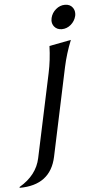

<svg xmlns="http://www.w3.org/2000/svg" viewBox="-90 -783 504 1030"><g transform="rotate(-5 162.5 -268.5)"><path d="M300.3 -747.1Q327.6 -747.1 341.3 -728.5Q351.6 -714.8 351.6 -697.3Q351.6 -688.5 350.1 -682.6Q343.3 -655.3 321.8 -636.7Q299.8 -618.2 272.9 -618.2Q246.6 -618.2 231.9 -636.7Q221.2 -650.4 221.2 -668.5Q221.2 -674.3 223.1 -682.6Q229.5 -710 251.5 -728.5Q273.4 -747.1 300.3 -747.1ZM315.9 -556.6Q287.6 -486.8 272 -414.6L171.4 59.6Q139.6 210 -27.3 210L-26.4 205.1Q66.9 150.4 85.9 59.6L181.6 -390.1Q196.3 -458.5 198.7 -534.2Z"/></g></svg>

Font: Classica
Style: Book Oblique
Weight: 400
Italic angle: -12°
Designer: Wojciech Kalinowski "wmk69" (wmk69@o2.pl)
Foundry: Wojciech Kalinowski "wmk69" (wmk69@o2.pl)
Version: Version 2.1.1; 2021-05-14